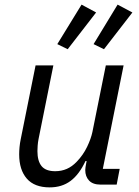

<svg xmlns="http://www.w3.org/2000/svg" viewBox="-20 -799 602 831"><path d="M134 -516H211L147 -198Q144 -183 143 -168.5Q142 -154 142 -145Q142 -102 160 -80Q178 -58 219 -58Q246 -58 269 -68Q292 -78 312 -99Q340 -128 357 -163.5Q374 -199 380 -228L438 -516H515L425 -68H498L485 0H415Q382 0 365.5 -17.5Q349 -35 349 -63Q349 -68 350 -75Q351 -82 353 -92L355 -102H350Q323 -44 285.5 -16Q248 12 195 12Q129 12 96 -26Q63 -64 63 -131Q63 -145 64.5 -162Q66 -179 70 -198ZM396 -745 273 -586 228 -608 333 -779ZM553 -745 430 -586 385 -608 489 -779Z"/></svg>

Font: IBM Plex Sans
Style: Italic
Weight: 400
Italic angle: -11.31°
Designer: Mike Abbink, Paul van der Laan, Pieter van Rosmalen
Foundry: Bold Monday
Version: Version 3.201